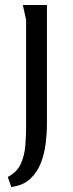

<svg xmlns="http://www.w3.org/2000/svg" viewBox="-20 -517 291 765"><path d="M167 -497V-25Q167 13 162 54.5Q157 96 142.5 133Q128 170 100 196Q72 222 25 228L11 188Q48 169 63 135.5Q78 102 81 62.5Q84 23 84 -13V-438L71 -497Z"/></svg>

Font: Rosario Light
Style: Regular
Weight: 300
Designer: Hector Gatti
Foundry: Omnibus Type
Version: Version 1.101; ttfautohint (v1.8.1.43-b0c9)